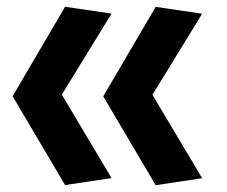

<svg xmlns="http://www.w3.org/2000/svg" viewBox="-20 -546 660 558"><path d="M169.1 -8.2 16.7 -266.4 124.8 -329.6 304.2 -28.4ZM304.2 -506.5 125.4 -215 16.7 -266.4 169.1 -526.3ZM432.4 -7.8 280 -266.1 388.1 -329.2 567.5 -28.1ZM567.5 -506.2 388.8 -214.7 280 -266.1 432.4 -526Z"/></svg>

Font: Monaspace Xenon Var ExtraLight
Style: Regular
Weight: 200
Designer: Riley Cran and the Lettermatic Team
Version: Version 1.200 (Monaspace Xenon Var)